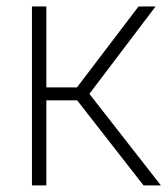

<svg xmlns="http://www.w3.org/2000/svg" viewBox="-20 -560 506 580"><path d="M76.5 0V-540.5H120V-296H212.5L398.5 -540.5H450L250 -276.5L466 0H413.5L213 -257H120V0Z"/></svg>

Font: Encode Sans Semi Condensed ExtraLight
Style: Regular
Weight: 200
Width: 4
Designer: Multiple Designers
Foundry: Impallari Type
Version: Version 3.000; ttfautohint (v1.8.3) -l 8 -r 50 -G 200 -x 14 